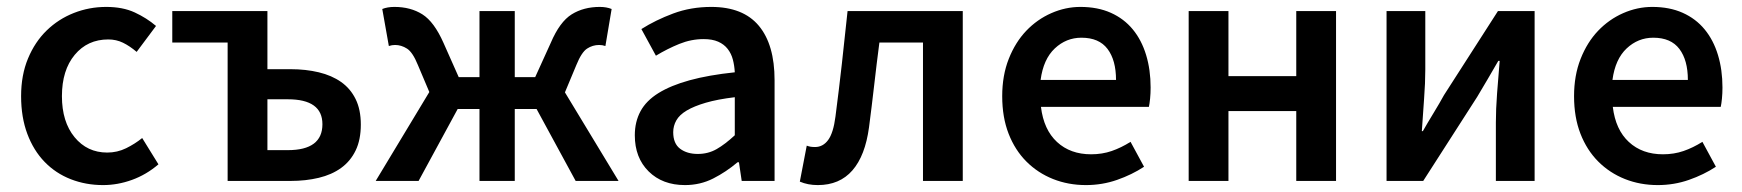

<svg xmlns="http://www.w3.org/2000/svg" viewBox="-20 -523 5036 555"><path d="M278 12Q228 12 184.5 -5Q141 -22 109 -55Q77 -88 59 -136Q41 -184 41 -245Q41 -306 61 -354Q81 -402 115 -435Q149 -468 193.5 -485.5Q238 -503 287 -503Q335 -503 369.5 -487Q404 -471 431 -448L375 -373Q355 -390 335.5 -399.5Q316 -409 293 -409Q233 -409 196 -364.5Q159 -320 159 -245Q159 -171 195.5 -126.5Q232 -82 290 -82Q319 -82 344.5 -94.5Q370 -107 391 -124L438 -48Q403 -18 361.5 -3Q320 12 278 12Z M638 0V-400H478V-491H753V-323H820Q864 -323 901.5 -314Q939 -305 966 -286Q993 -267 1008 -236.5Q1023 -206 1023 -163Q1023 -119 1008 -88Q993 -57 966 -37.5Q939 -18 901.5 -9Q864 0 820 0ZM753 -89H812Q912 -89 912 -164Q912 -236 812 -236H753Z M1066 0 1221 -257 1188 -335Q1173 -372 1156.5 -382.5Q1140 -393 1122 -393Q1113 -393 1104 -390L1085 -497Q1100 -503 1120 -503Q1167 -503 1201 -481.5Q1235 -460 1262 -399L1306 -300H1366V-491H1468V-300H1527L1572 -399Q1598 -460 1632.5 -481.5Q1667 -503 1714 -503Q1733 -503 1748 -497L1730 -390Q1721 -393 1712 -393Q1693 -393 1677 -382.5Q1661 -372 1646 -335L1613 -256L1768 0H1644L1531 -208H1468V0H1366V-208H1303L1190 0Z M1960 12Q1895 12 1855 -27.5Q1815 -67 1815 -132Q1815 -171 1831.5 -201.5Q1848 -232 1883.5 -254Q1919 -276 1973.5 -291Q2028 -306 2104 -314Q2103 -333 2098.5 -350.5Q2094 -368 2083.5 -381.5Q2073 -395 2056 -402.5Q2039 -410 2014 -410Q1978 -410 1943.5 -396Q1909 -382 1876 -362L1834 -439Q1875 -465 1926 -484Q1977 -503 2036 -503Q2128 -503 2173.5 -448.5Q2219 -394 2219 -291V0H2124L2116 -54H2112Q2079 -26 2041.5 -7Q2004 12 1960 12ZM1997 -78Q2027 -78 2051.5 -92Q2076 -106 2104 -132V-242Q2054 -236 2020 -226Q1986 -216 1965 -203.5Q1944 -191 1935 -175Q1926 -159 1926 -141Q1926 -108 1946 -93Q1966 -78 1997 -78Z M2344 12Q2315 12 2292 2L2312 -102Q2317 -100 2322.5 -99Q2328 -98 2336 -98Q2359 -98 2374 -118.5Q2389 -139 2395 -186Q2405 -263 2413.5 -338.5Q2422 -414 2430 -491H2763V0H2648V-400H2522Q2514 -339 2507 -277.5Q2500 -216 2492 -155Q2481 -73 2444 -30.5Q2407 12 2344 12Z M3119 12Q3068 12 3024 -5.5Q2980 -23 2947 -56Q2914 -89 2895.5 -136.5Q2877 -184 2877 -245Q2877 -305 2896 -353Q2915 -401 2946.5 -434Q2978 -467 3019 -485Q3060 -503 3103 -503Q3153 -503 3191 -486Q3229 -469 3254.5 -438Q3280 -407 3293 -364Q3306 -321 3306 -270Q3306 -253 3304.5 -238Q3303 -223 3301 -214H2989Q2997 -148 3035.5 -112.5Q3074 -77 3134 -77Q3166 -77 3193.5 -86.5Q3221 -96 3248 -113L3287 -41Q3252 -18 3209 -3Q3166 12 3119 12ZM2988 -292H3206Q3206 -349 3181.5 -381.5Q3157 -414 3106 -414Q3062 -414 3029 -383Q2996 -352 2988 -292Z M3416 0V-491H3531V-303H3727V-491H3842V0H3727V-202H3531V0Z M3988 0V-491H4100V-322Q4100 -284 4096.5 -237.5Q4093 -191 4090 -144H4093Q4106 -167 4124 -196.5Q4142 -226 4154 -248L4310 -491H4416V0H4304V-169Q4304 -207 4307.5 -253.5Q4311 -300 4315 -347H4311Q4298 -324 4280.5 -294.5Q4263 -265 4250 -243L4094 0Z M4772 12Q4721 12 4677 -5.5Q4633 -23 4600 -56Q4567 -89 4548.5 -136.5Q4530 -184 4530 -245Q4530 -305 4549 -353Q4568 -401 4599.5 -434Q4631 -467 4672 -485Q4713 -503 4756 -503Q4806 -503 4844 -486Q4882 -469 4907.5 -438Q4933 -407 4946 -364Q4959 -321 4959 -270Q4959 -253 4957.5 -238Q4956 -223 4954 -214H4642Q4650 -148 4688.5 -112.5Q4727 -77 4787 -77Q4819 -77 4846.5 -86.5Q4874 -96 4901 -113L4940 -41Q4905 -18 4862 -3Q4819 12 4772 12ZM4641 -292H4859Q4859 -349 4834.5 -381.5Q4810 -414 4759 -414Q4715 -414 4682 -383Q4649 -352 4641 -292Z"/></svg>

Font: Giro Sans Semibold
Style: Regular
Weight: 600
Designer: Paul D. Hunt
Foundry: Adobe Systems Incorporated
Version: Version 1.000;PS 1.0;hotconv 1.0.88;makeotf.lib2.5.647800